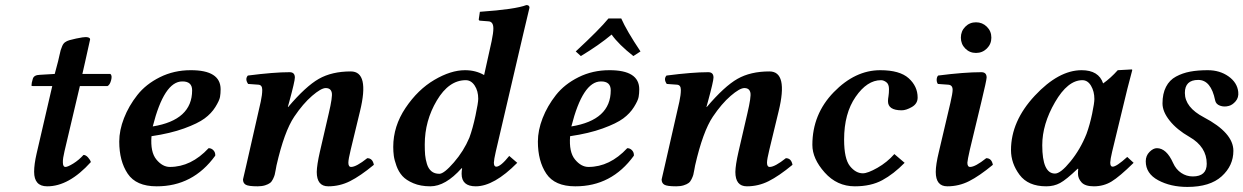

<svg xmlns="http://www.w3.org/2000/svg" viewBox="-20 -718 4857 750"><path d="M123 -118.2 184.1 -381.8H108.9Q103 -381.8 103 -383.8Q103 -393.6 107.9 -409.2Q111.8 -425.3 136.2 -425.8L193.8 -429.2L207 -479Q209 -485.8 211.9 -500.5Q214.8 -515.1 217 -522Q219.2 -528.8 223.1 -538.3Q227.1 -547.9 234.1 -553Q241.2 -558.1 251 -561Q266.1 -564.9 277.1 -567.4Q288.1 -569.8 302 -572Q315.9 -574.2 324 -572Q332 -569.8 332 -564Q332 -563 312 -474.1L301.8 -429.2H411.1Q418.9 -423.3 414.1 -404.8Q409.2 -386.2 399.9 -381.8H292L231.9 -127Q225.1 -98.6 225.6 -84Q225.6 -65.9 235.8 -65.9Q244.6 -65.9 266.4 -79.3Q288.1 -92.8 306.2 -112.8Q314.9 -112.8 323.5 -103.5Q332 -94.2 335 -85Q249 10.3 164.1 9.8Q113.3 9.8 113.3 -46.9Q113.3 -76.2 123 -118.2Z M730.5 -365.2Q730.5 -400.4 691.9 -399.9Q621.1 -399.9 576.7 -224.1Q730.5 -249 730.5 -365.2ZM841.8 -369.1Q841.8 -353 839.4 -339.1Q836.9 -325.2 821.3 -300Q805.7 -274.9 779.3 -255.4Q752.9 -235.8 699.2 -216.3Q645.5 -196.8 571.8 -186Q566.9 -124 590.8 -95Q614.7 -65.9 643.6 -65.9Q726.6 -65.9 794.9 -139.2Q806.2 -139.2 814 -130.6Q821.8 -122.1 820.8 -109.9Q733.9 10.3 591.8 9.8Q511.7 9.8 478.8 -39.6Q445.8 -88.9 445.8 -165Q445.8 -209 464.4 -256.6Q482.9 -304.2 516.4 -346.7Q549.8 -389.2 604.7 -416.5Q659.7 -443.8 724.6 -443.8Q841.8 -444.3 841.8 -369.1Z M1229.5 -125 1264.2 -274.9Q1279.8 -341.3 1275.9 -356.4Q1272 -374 1252.4 -374Q1234.4 -374 1199 -343.5Q1163.6 -313 1129.4 -262.2Q1090.3 -204.1 1060.1 -71.8Q1059.1 -67.4 1056.9 -54.4Q1054.7 -41.5 1053 -35.2Q1051.3 -28.8 1046.4 -18.6Q1041.5 -8.3 1034.7 -3.2Q1027.8 2 1015.4 5.9Q1002.9 9.8 986.3 9.8Q950.2 9.8 939.7 3.4Q929.2 -2.9 929.2 -17.1Q929.2 -19 941.9 -71.8L998.5 -320.8Q1004.4 -347.7 1004.4 -366.9Q1004.4 -386.2 989.3 -387.2L949.2 -390.1Q936 -409.2 948.2 -422.9Q1050.3 -436 1111.3 -436Q1131.8 -436 1131.8 -415Q1131.8 -400.9 1109.9 -320.3L1104.5 -300.8L1105.5 -299.8Q1174.3 -380.9 1225.3 -409.9Q1276.4 -439 1350.3 -439Q1424.3 -439 1386.2 -283.2L1350.1 -133.8Q1340.8 -95.7 1340.8 -82.5Q1340.8 -65.9 1351.6 -65.9Q1371.6 -65.9 1414.6 -100.1Q1435.5 -100.1 1440.4 -74.2Q1387.2 -30.3 1347.2 -10.3Q1307.1 9.8 1262.2 9.8Q1217.3 9.8 1217.3 -46.4Q1217.8 -73.7 1229.5 -125Z M1848.1 -332Q1848.1 -362.8 1834.2 -383.8Q1820.3 -404.8 1799.3 -404.8Q1733.4 -404.8 1686.3 -325.4Q1639.2 -246.1 1639.2 -153.8Q1639.2 -129.9 1640.6 -113Q1642.1 -96.2 1647.7 -77.6Q1653.3 -59.1 1665.3 -49.1Q1677.2 -39.1 1696.3 -39.1Q1714.4 -39.1 1752.9 -83.5Q1791.5 -127.9 1813.5 -180.2Q1826.7 -216.3 1837.4 -266.6Q1848.1 -316.9 1848.1 -332ZM2023.4 -583 1916.5 -125Q1909.7 -95.2 1909.2 -83Q1909.2 -66.9 1918.5 -66.9Q1935.5 -66.9 1969.2 -108.9L2000.5 -82Q1909.7 9.8 1838.4 9.8Q1783.2 9.8 1783.2 -39.1Q1783.2 -50.3 1785.2 -60.1L1783.2 -61Q1720.2 9.8 1661.1 9.8Q1623 9.8 1594.7 -2.2Q1566.4 -14.2 1551.8 -30.5Q1537.1 -46.9 1528.8 -69.8Q1520.5 -92.8 1518.3 -109.4Q1516.1 -126 1516.1 -144Q1516.1 -225.1 1564.2 -296.6Q1612.3 -368.2 1676.8 -406Q1741.2 -443.8 1796.4 -443.8Q1838.4 -443.8 1871.1 -424.8L1900.4 -557.1Q1907.2 -589.4 1907.2 -606.9Q1907.2 -634.8 1886.2 -634.8L1855.5 -637.2Q1850.6 -637.2 1850.1 -642.1L1854.5 -671.9Q1993.7 -681.6 2036.1 -698.2Q2048.3 -698.2 2048.3 -688Q2038.6 -647 2023.4 -583Z M2365.7 -365.2Q2365.7 -400.4 2327.1 -399.9Q2256.3 -399.9 2211.9 -224.1Q2365.7 -249 2365.7 -365.2ZM2477.1 -369.1Q2477.1 -353 2474.6 -339.1Q2472.2 -325.2 2456.5 -300Q2440.9 -274.9 2414.6 -255.4Q2388.2 -235.8 2334.5 -216.3Q2280.8 -196.8 2207 -186Q2202.1 -124 2226.1 -95Q2250 -65.9 2278.8 -65.9Q2361.8 -65.9 2430.2 -139.2Q2441.4 -139.2 2449.2 -130.6Q2457 -122.1 2456.1 -109.9Q2369.1 10.3 2227.1 9.8Q2147 9.8 2114 -39.6Q2081.1 -88.9 2081.1 -165Q2081.1 -209 2099.6 -256.6Q2118.2 -304.2 2151.6 -346.7Q2185.1 -389.2 2240 -416.5Q2294.9 -443.8 2359.9 -443.8Q2477.1 -444.3 2477.1 -369.1ZM2406.7 -646Q2427.7 -598.1 2481.9 -517.1L2454.1 -499Q2397 -543.9 2369.1 -583Q2320.3 -542 2249 -499L2229 -517.1Q2321.8 -603 2356.9 -646Z M2864.7 -125 2899.4 -274.9Q2915 -341.3 2911.1 -356.4Q2907.2 -374 2887.7 -374Q2869.6 -374 2834.2 -343.5Q2798.8 -313 2764.6 -262.2Q2725.6 -204.1 2695.3 -71.8Q2694.3 -67.4 2692.1 -54.4Q2689.9 -41.5 2688.2 -35.2Q2686.5 -28.8 2681.6 -18.6Q2676.8 -8.3 2669.9 -3.2Q2663.1 2 2650.6 5.9Q2638.2 9.8 2621.6 9.8Q2585.4 9.8 2575 3.4Q2564.5 -2.9 2564.5 -17.1Q2564.5 -19 2577.1 -71.8L2633.8 -320.8Q2639.6 -347.7 2639.6 -366.9Q2639.6 -386.2 2624.5 -387.2L2584.5 -390.1Q2571.3 -409.2 2583.5 -422.9Q2685.5 -436 2746.6 -436Q2767.1 -436 2767.1 -415Q2767.1 -400.9 2745.1 -320.3L2739.7 -300.8L2740.7 -299.8Q2809.6 -380.9 2860.6 -409.9Q2911.6 -439 2985.6 -439Q3059.6 -439 3021.5 -283.2L2985.4 -133.8Q2976.1 -95.7 2976.1 -82.5Q2976.1 -65.9 2986.8 -65.9Q3006.8 -65.9 3049.8 -100.1Q3070.8 -100.1 3075.7 -74.2Q3022.5 -30.3 2982.4 -10.3Q2942.4 9.8 2897.5 9.8Q2852.5 9.8 2852.5 -46.4Q2853 -73.7 2864.7 -125Z M3319.3 9.8Q3249.5 9.8 3201.4 -44.2Q3153.3 -98.1 3153.3 -151.9Q3153.3 -272 3236.8 -357.9Q3320.3 -443.8 3418.5 -443.8Q3494.6 -443.8 3529.5 -412.4Q3564.5 -380.9 3564.5 -336.9Q3564.5 -313 3542 -300Q3519.5 -287.1 3502.4 -287.1Q3448.2 -287.1 3448.7 -323.2Q3448.7 -331.1 3450.7 -342.5Q3452.6 -354 3452.6 -370.1Q3452.6 -389.2 3442.1 -397Q3431.6 -404.8 3421.4 -404.8Q3367.2 -404.8 3322.3 -339.8Q3277.3 -274.9 3277.3 -172.9Q3277.3 -97.7 3300 -69.3Q3322.8 -41 3350.6 -41Q3369.6 -41 3407.5 -62.5Q3445.3 -84 3473.6 -116.2L3513.7 -82Q3470.7 -38.1 3426.5 -14.2Q3382.3 9.8 3319.3 9.8Z M3750.5 -528.6Q3733.4 -545.9 3733.4 -571Q3733.4 -596.2 3750.5 -613.5Q3767.6 -630.9 3792.5 -630.9Q3817.4 -630.9 3835 -613.5Q3852.5 -596.2 3852.5 -571Q3852.5 -545.9 3835 -528.6Q3817.4 -511.2 3792.5 -511.2Q3767.6 -511.2 3750.5 -528.6ZM3813.5 -320.3 3768.6 -133.8Q3759.3 -92.8 3758.8 -82.5Q3758.8 -65.9 3769.5 -65.9Q3789.6 -65.9 3832.5 -100.1Q3853.5 -100.1 3858.4 -74.2Q3805.2 -30.3 3765.4 -10.3Q3725.6 9.8 3680.4 9.8Q3635.3 9.8 3635.3 -46.4Q3635.3 -74.7 3647.5 -125L3692.4 -315.9Q3701.2 -354 3701.2 -367.2Q3701.2 -386.2 3683.6 -387.2L3643.6 -390.1Q3638.7 -397 3638.9 -407Q3639.2 -417 3644.5 -422.9Q3746.6 -436 3813.5 -436Q3834 -436 3834 -415Q3833.5 -403.3 3813.5 -320.3Z M4224.1 -194.8Q4237.3 -231 4246.1 -273.4Q4254.9 -315.9 4254.9 -331.1Q4254.9 -360.8 4241.9 -382.8Q4229 -404.8 4208 -404.8Q4150.9 -404.8 4101.1 -318.8Q4051.3 -232.9 4051.3 -150.9Q4051.3 -40 4101.1 -40Q4123 -40 4161.6 -87.4Q4200.2 -134.8 4224.1 -194.8ZM4190.9 -39.1Q4190.9 -52.2 4191.9 -58.1L4189.9 -59.1Q4145 -16.1 4121.1 -3.2Q4097.2 9.8 4066.9 9.8Q3996.1 9.8 3962.6 -35.2Q3929.2 -80.1 3929.2 -131.8Q3929.2 -244.6 4022.2 -344.2Q4115.2 -443.8 4205.1 -443.8Q4272 -443.8 4289.1 -392.1Q4318.8 -413.1 4346.2 -443.8L4400.9 -446.8Q4402.8 -446.8 4402.8 -443.8Q4380.4 -359.9 4371.6 -320.8L4324.2 -125Q4317.4 -96.2 4316.9 -83Q4316.9 -66.9 4326.2 -66.9Q4341.3 -66.9 4383.3 -105L4408.2 -82Q4353 -27.8 4322 -9Q4291 9.8 4252.9 9.8Q4218.8 9.8 4204.8 -5.6Q4190.9 -21 4190.9 -39.1Z M4816.9 -358.9Q4819.3 -336.9 4806.6 -322.3Q4793.9 -307.6 4779.8 -304.2Q4761.7 -299.3 4745.6 -305.2Q4729.5 -311 4726.6 -326.2Q4710.4 -405.8 4660.6 -405.8Q4608.4 -405.8 4608.4 -355Q4608.4 -298.8 4682.6 -259.8Q4797.9 -199.2 4797.9 -128.9Q4797.9 -70.8 4752.2 -29.3Q4706.5 12.2 4618.2 12.2Q4552.7 12.2 4504.2 -13.9Q4455.6 -40 4455.6 -87.9Q4455.6 -109.9 4470.2 -124.5Q4484.9 -139.2 4499 -139.2Q4536.6 -139.2 4562.5 -81.1Q4573.7 -56.2 4594.2 -42.5Q4614.7 -28.8 4639.2 -28.8Q4693.8 -28.8 4693.8 -78.1Q4693.8 -144.5 4626.5 -183.1Q4577.1 -211.4 4549.1 -246.6Q4521 -281.7 4521 -314Q4521 -352.1 4534.7 -378.7Q4548.3 -405.3 4573.7 -418.9Q4599.1 -432.6 4628.9 -438.2Q4658.7 -443.8 4697.8 -443.8Q4744.6 -443.8 4778.8 -419.7Q4813 -395.5 4816.9 -358.9Z"/></svg>

Font: Linux Libertine O
Style: Semibold Italic
Weight: 600
Italic angle: -11.5°
Designer: Philipp H. Poll
Foundry: Philipp H. Poll
Version: Version 5.1.2